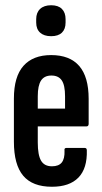

<svg xmlns="http://www.w3.org/2000/svg" viewBox="-20 -706 389 732"><path d="M178 6Q104 6 68.5 -36Q33 -78 33 -166V-330Q33 -414 69.5 -455Q106 -496 175 -496Q246 -496 282 -454.5Q318 -413 318 -329V-234Q318 -224 309 -224H124V-163Q124 -115 136.5 -93.5Q149 -72 178 -72Q204 -72 215.5 -86.5Q227 -101 226 -131Q224 -142 233 -142H303Q311 -142 311 -133Q313 -64 279 -29Q245 6 178 6ZM124 -292H228V-339Q228 -381 215.5 -399.5Q203 -418 176 -418Q149 -418 136.5 -399Q124 -380 124 -339ZM175 -568Q148 -568 133 -581.5Q118 -595 118 -620V-633Q118 -658 133 -672Q148 -686 175 -686Q202 -686 216 -672Q230 -658 230 -633V-620Q230 -595 216 -581.5Q202 -568 175 -568Z"/></svg>

Font: Sofia Sans Extra Condensed SemiBold
Style: Regular
Weight: 600
Designer: Botio Nikoltchev, Ani Petrova
Foundry: lettersoup
Version: Version 4.101